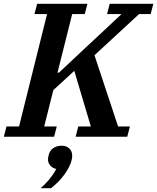

<svg xmlns="http://www.w3.org/2000/svg" viewBox="-50 -718 825 1008"><path d="M-16 -54H50L197 -644H131L145 -698H409L395 -644H329L252 -337H260L374 -444L588 -644H512L526 -698H755L741 -644H680L446 -428L570 -54H632L618 0H347L361 -54H427L340 -346L230 -245L182 -54H248L234 0H-30ZM163 270Q189 248 211.5 220Q234 192 245 169Q225 164 213.5 150.5Q202 137 202 119Q202 112 205 98Q210 74 228.5 60.5Q247 47 273 47Q299 47 314 61.5Q329 76 329 99Q329 111 326 123Q317 159 287.5 199Q258 239 218 270H163Z"/></svg>

Font: IBM Plex Serif SemiBold
Style: Italic
Weight: 600
Italic angle: -14°
Designer: Mike Abbink, Paul van der Laan, Pieter van Rosmalen
Foundry: Bold Monday
Version: Version 2.5